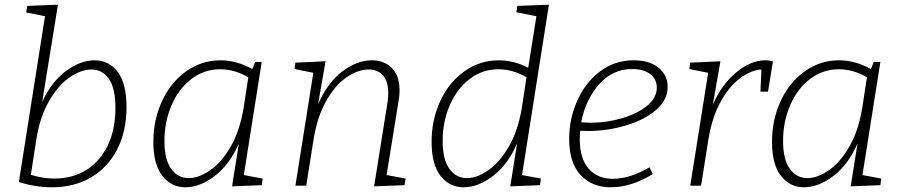

<svg xmlns="http://www.w3.org/2000/svg" viewBox="-20 -788 3828 815"><path d="M517 -333Q517 -231 477.5 -154Q438 -77 366.5 -35Q295 7 200 7Q133 7 60 -15L171 -719L91 -735L96 -763L226 -768L159 -355Q199 -442 260.5 -487Q322 -532 382 -532Q442 -532 479.5 -483Q517 -434 517 -333ZM470 -329Q470 -414 442 -453.5Q414 -493 368 -493Q324 -493 275.5 -459.5Q227 -426 188 -358.5Q149 -291 134 -195L111 -46Q162 -30 211 -30Q288 -30 347 -67Q406 -104 438 -172Q470 -240 470 -329Z M1015 -45 1095 -30 1091 -2 965 3 994 -179Q954 -88 891 -40.5Q828 7 767 7Q707 7 669 -41.5Q631 -90 631 -186Q631 -280 668 -359.5Q705 -439 770.5 -485.5Q836 -532 916 -532Q984 -532 1051 -495L1063 -525H1091ZM1014 -330 1034 -460Q975 -494 914 -494Q847 -494 793 -453Q739 -412 708.5 -342Q678 -272 678 -190Q678 -111 706.5 -71.5Q735 -32 781 -32Q824 -32 872.5 -65.5Q921 -99 959.5 -166Q998 -233 1014 -330Z M1621 -45 1702 -30 1697 -2 1568 3 1625 -354Q1628 -375 1628 -393Q1628 -443 1605.5 -468Q1583 -493 1545 -493Q1500 -493 1452 -460.5Q1404 -428 1365.5 -361Q1327 -294 1311 -196L1280 0H1234L1310 -479L1230 -495L1234 -522L1362 -528L1330 -345Q1372 -440 1434.5 -486Q1497 -532 1558 -532Q1611 -532 1643.5 -499Q1676 -466 1676 -404Q1676 -381 1672 -360Z M2310 -768 2196 -45 2276 -30 2272 -2 2146 3 2175 -179Q2135 -88 2072 -40.5Q2009 7 1948 7Q1888 7 1850 -41.5Q1812 -90 1812 -186Q1812 -280 1849 -359.5Q1886 -439 1951.5 -485.5Q2017 -532 2097 -532Q2162 -532 2222 -500L2257 -719L2172 -736L2176 -763ZM2195 -330 2215 -460Q2156 -494 2095 -494Q2028 -494 1974 -453Q1920 -412 1889.5 -342Q1859 -272 1859 -190Q1859 -111 1887.5 -71.5Q1916 -32 1962 -32Q2005 -32 2053 -65.5Q2101 -99 2140 -166Q2179 -233 2195 -330Z M2443 -233Q2441 -211 2441 -199Q2441 -114 2479 -71.5Q2517 -29 2581 -29Q2654 -29 2737 -78L2751 -49Q2659 7 2573 7Q2493 7 2444.5 -45Q2396 -97 2396 -199Q2396 -283 2430 -360Q2464 -437 2526.5 -484.5Q2589 -532 2670 -532Q2737 -532 2775.5 -500.5Q2814 -469 2814 -419Q2814 -363 2764 -320.5Q2714 -278 2635.5 -255Q2557 -232 2476 -232ZM2447 -269Q2475 -267 2488 -267Q2553 -267 2618 -285.5Q2683 -304 2725.5 -338Q2768 -372 2768 -416Q2768 -452 2740 -473.5Q2712 -495 2663 -495Q2580 -495 2522.5 -429.5Q2465 -364 2447 -269Z M3261 -527 3240 -399H3208L3212 -493Q3170 -491 3123.5 -457.5Q3077 -424 3039.5 -357Q3002 -290 2987 -196L2956 0H2910L2986 -479L2906 -495L2910 -522L3038 -528L3006 -344Q3043 -429 3105 -480.5Q3167 -532 3228 -532Q3247 -532 3261 -527Z M3641 -45 3721 -30 3717 -2 3591 3 3620 -179Q3580 -88 3517 -40.5Q3454 7 3393 7Q3333 7 3295 -41.5Q3257 -90 3257 -186Q3257 -280 3294 -359.5Q3331 -439 3396.5 -485.5Q3462 -532 3542 -532Q3610 -532 3677 -495L3689 -525H3717ZM3640 -330 3660 -460Q3601 -494 3540 -494Q3473 -494 3419 -453Q3365 -412 3334.5 -342Q3304 -272 3304 -190Q3304 -111 3332.5 -71.5Q3361 -32 3407 -32Q3450 -32 3498.5 -65.5Q3547 -99 3585.5 -166Q3624 -233 3640 -330Z"/></svg>

Font: Bitter Pro Light
Style: Italic
Weight: 300
Italic angle: -9°
Designer: Sol Matas, and Bitter project Authors
Foundry: Sol Matas
Version: Version 1.010